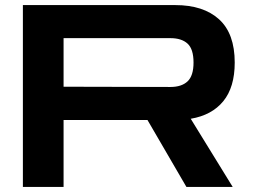

<svg xmlns="http://www.w3.org/2000/svg" viewBox="-20 -735 993 755"><path d="M70 0V-715H669Q780 -715 841.5 -659Q903 -603 903 -489Q903 -392 858 -337Q813 -282 730 -268L895 0H713L560 -263H230V0ZM650 -585H230V-394L650 -393Q694 -393 717.5 -415Q741 -437 741 -489Q741 -542 717.5 -563.5Q694 -585 650 -585Z"/></svg>

Font: Zen Dots
Style: Regular
Weight: 400
Designer: Yoshimichi Ohira
Foundry: A-1 Corp ZenFonts
Version: Version 1.000; ttfautohint (v1.8.3)